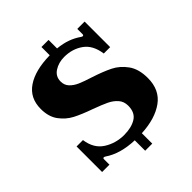

<svg xmlns="http://www.w3.org/2000/svg" viewBox="-241 -916 1148 1148"><g transform="rotate(-45 333.5 -341.5)"><path d="M370 9V97H310V9Q192 5 118 -46Q112 -50 107 -50Q100 -50 100 -41V5H38V-211H92Q103 -131 160 -94.5Q217 -58 288 -58Q350 -58 389.5 -82.5Q429 -107 429 -165Q429 -201 407.5 -225Q386 -249 354.5 -264Q323 -279 266 -300Q195 -325 151 -348Q107 -371 76 -413Q45 -455 45 -521Q45 -613 115 -660.5Q185 -708 310 -710V-780H370V-708Q418 -703 453.5 -690Q489 -677 519 -656Q526 -651 530 -651Q538 -651 538 -660V-705H600V-489H546Q535 -569 484 -605.5Q433 -642 364 -642Q317 -642 281 -619Q245 -596 245 -553Q245 -522 264.5 -501.5Q284 -481 313.5 -468Q343 -455 394 -439Q468 -415 515 -391.5Q562 -368 595.5 -321.5Q629 -275 629 -199Q629 -99 558.5 -48Q488 3 370 9Z"/></g></svg>

Font: Taviraj ExtraBold
Style: Regular
Weight: 800
Designer: Katatrad Team
Foundry: CadsonDemak
Version: Version 1.001